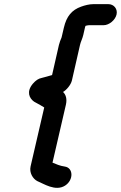

<svg xmlns="http://www.w3.org/2000/svg" viewBox="-20 -748 585 929"><path d="M504 -728H433C411 -728 390 -722 373 -716C328 -700 302 -670 289 -614L278 -567C273 -555 268 -543 265 -530L232 -385C231 -384 230 -384 229 -384C213 -380 197 -374 182 -371C166 -368 153 -359 139 -343C107 -305 121 -273 145 -256L165 -245C176 -240 184 -233 194 -228L128 57C121 88 139 117 160 128C190 140 248 180 295 150C337 123 335 64 294 58C267 54 255 47 234 39L299 -242C305 -269 299 -290 285 -303C301 -312 323 -337 328 -359L367 -530C370 -545 379 -561 383 -579L391 -614C392 -617 392 -620 394 -623C398 -624 405 -626 410 -626H481C508 -626 538 -651 544 -678C550 -705 531 -728 504 -728Z"/></svg>

Font: Electronic
Style: UltBlkIt
Weight: 500
Version: Version 1.011